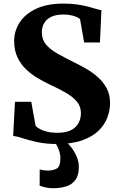

<svg xmlns="http://www.w3.org/2000/svg" viewBox="-20 -772 644 1044"><path d="M289.5 11Q229 11 181.8 0.5Q134.5 -10 101.8 -20.8Q69 -31.5 51.5 -33L61.5 -218.5H150L173.5 -87.5Q181.5 -79 197.2 -70.2Q213 -61.5 236.5 -55.8Q260 -50 289 -50Q335 -49.5 363.8 -63.2Q392.5 -77 406.2 -101.5Q420 -126 420 -157Q420 -193 398.2 -219.2Q376.5 -245.5 337.8 -267.8Q299 -290 248 -313.5Q219 -327.5 185.8 -346.8Q152.5 -366 123 -393.8Q93.5 -421.5 75.2 -459.8Q57 -498 57 -549.5Q57 -603 86.8 -649.5Q116.5 -696 176.2 -724.2Q236 -752.5 325.5 -752.5Q367.5 -752.5 401 -747.5Q434.5 -742.5 459.8 -735.8Q485 -729 502.8 -723.5Q520.5 -718 531.5 -717L523.5 -541H437.5L415.5 -667Q411.5 -672.5 398.5 -678.8Q385.5 -685 366.5 -689Q347.5 -693 324 -693Q283 -693 257.5 -680Q232 -667 219.8 -645.5Q207.5 -624 207.5 -597.5Q207.5 -556 232 -528Q256.5 -500 297.2 -477.8Q338 -455.5 385 -432Q416 -417 449.8 -397.5Q483.5 -378 512.8 -352Q542 -326 560.2 -291.5Q578.5 -257 578.5 -211.5Q578.5 -172.5 563.8 -133Q549 -93.5 515.5 -61Q482 -28.5 426.5 -8.8Q371 11 289.5 11ZM266.5 251.5Q249 251.5 228.8 247.2Q208.5 243 195.5 237.5L196 149Q206 152.5 218.5 154Q231 155.5 237 155.5Q271 155.5 289.8 143.8Q308.5 132 308.5 87.5Q308.5 70 302.8 51.8Q297 33.5 289.5 19.5Q282 5.5 276 0H320H339.5Q350.5 7.5 367.2 28.8Q384 50 397 79.8Q410 109.5 408.5 143Q407 183 389.5 207Q372 231 340.8 241.2Q309.5 251.5 266.5 251.5Z"/></svg>

Font: Merriweather 36pt ExtraBold
Style: Regular
Weight: 800
Designer: Eben Sorkin
Foundry: Eben Sorkin
Version: Version 2.100